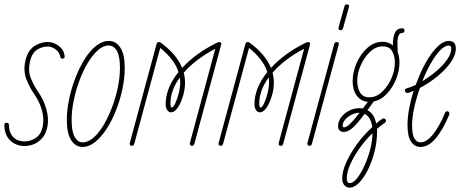

<svg xmlns="http://www.w3.org/2000/svg" viewBox="-33 -670 2129 882"><path d="M67 0Q30 -5 8.5 -30.5Q-13 -56 -13 -96Q-13 -106 -3 -106Q8 -106 8 -96Q8 -64 24.5 -44Q41 -24 69 -21Q98 -17 127.5 -34Q157 -51 164 -94Q170 -125 159.5 -163.5Q149 -202 124 -238Q103 -268 88 -306.5Q73 -345 84 -393Q96 -442 128.5 -460.5Q161 -479 190 -477Q214 -476 237 -459Q260 -442 264 -413Q266 -403 256 -401Q246 -399 244 -409Q240 -430 223.5 -442.5Q207 -455 190 -456Q165 -458 139.5 -443Q114 -428 105 -388Q95 -346 108 -312.5Q121 -279 141 -250Q168 -211 180 -168Q192 -125 185 -90Q179 -55 159.5 -34Q140 -13 115.5 -5Q91 3 67 0Z M346 5Q314 5 294 -26Q274 -57 274 -119Q274 -165 284.5 -215Q295 -265 313.5 -312.5Q332 -360 356 -398.5Q380 -437 408.5 -459.5Q437 -482 467 -482Q500 -482 520 -451Q540 -420 540 -358Q540 -312 529.5 -262Q519 -212 500.5 -164.5Q482 -117 457 -78.5Q432 -40 404 -17.5Q376 5 346 5ZM347 -16Q372 -16 397 -38Q422 -60 443.5 -96.5Q465 -133 482 -178Q499 -223 508.5 -269.5Q518 -316 518 -358Q518 -411 504 -436Q490 -461 466 -461Q441 -461 416.5 -439Q392 -417 370 -380.5Q348 -344 331.5 -299Q315 -254 305.5 -207.5Q296 -161 296 -119Q296 -66 310 -41Q324 -16 347 -16Z M573 0Q569 0 565.5 -3Q562 -6 563 -12L686 -467Q689 -477 697 -477Q699 -477 701 -476.5Q703 -476 707 -473Q741 -448 765.5 -419.5Q790 -391 804 -358Q865 -425 964 -474Q972 -477 974 -477Q979 -477 982 -473.5Q985 -470 983 -465L860 -10Q857 0 849 0Q845 0 841.5 -3Q838 -6 839 -12L956 -446Q866 -399 811 -336Q817 -313 817 -289Q817 -260 807.5 -228.5Q798 -197 783.5 -175.5Q769 -154 753 -154Q742 -154 735 -164.5Q728 -175 728 -191Q728 -266 787 -339Q778 -368 757 -395.5Q736 -423 703 -450L584 -10Q581 0 573 0ZM750 -196Q750 -176 756 -176Q763 -176 772 -195Q781 -214 788 -241.5Q795 -269 795 -293Q795 -304 793 -314Q750 -254 750 -196Z M981 0Q977 0 973.5 -3Q970 -6 971 -12L1094 -467Q1097 -477 1105 -477Q1107 -477 1109 -476.5Q1111 -476 1115 -473Q1149 -448 1173.5 -419.5Q1198 -391 1212 -358Q1273 -425 1372 -474Q1380 -477 1382 -477Q1387 -477 1390 -473.5Q1393 -470 1391 -465L1268 -10Q1265 0 1257 0Q1253 0 1249.5 -3Q1246 -6 1247 -12L1364 -446Q1274 -399 1219 -336Q1225 -313 1225 -289Q1225 -260 1215.5 -228.5Q1206 -197 1191.5 -175.5Q1177 -154 1161 -154Q1150 -154 1143 -164.5Q1136 -175 1136 -191Q1136 -266 1195 -339Q1186 -368 1165 -395.5Q1144 -423 1111 -450L992 -10Q989 0 981 0ZM1158 -196Q1158 -176 1164 -176Q1171 -176 1180 -195Q1189 -214 1196 -241.5Q1203 -269 1203 -293Q1203 -304 1201 -314Q1158 -254 1158 -196Z M1532 -531Q1528 -531 1524.5 -534Q1521 -537 1522 -543L1549 -640Q1552 -650 1560 -650Q1565 -650 1568.5 -647Q1572 -644 1570 -638L1543 -541Q1540 -531 1532 -531ZM1389 0Q1385 0 1381.5 -3Q1378 -6 1379 -12L1502 -467Q1505 -477 1513 -477Q1518 -477 1521.5 -474Q1525 -471 1523 -465L1400 -10Q1397 0 1389 0Z M1573 192Q1560 192 1549.5 181.5Q1539 171 1539 149Q1539 117 1558 75Q1577 33 1608 -9.5Q1639 -52 1677 -86Q1671 -133 1642 -147Q1607 -100 1586 -82Q1565 -64 1547 -64Q1520 -64 1520 -91Q1520 -112 1534 -131Q1548 -150 1570.5 -161.5Q1593 -173 1618 -173Q1627 -173 1634 -172Q1645 -186 1657 -202Q1625 -205 1606 -230.5Q1587 -256 1587 -297Q1587 -339 1605.5 -381Q1624 -423 1655 -450.5Q1686 -478 1725 -478Q1753 -478 1772 -461V-471Q1772 -497 1781 -518.5Q1790 -540 1815 -540Q1825 -540 1825 -530Q1825 -519 1815 -519Q1802 -519 1797 -504Q1792 -489 1793 -466L1794 -430Q1802 -409 1802 -383Q1802 -345 1786.5 -306.5Q1771 -268 1744.5 -239.5Q1718 -211 1684 -204Q1668 -182 1655 -164Q1686 -148 1695 -103Q1709 -115 1723 -124Q1729 -128 1734.5 -124.5Q1740 -121 1740 -115Q1740 -110 1735 -106Q1717 -94 1699 -78Q1699 -71 1699 -63Q1699 -20 1688 24.5Q1677 69 1658.5 107Q1640 145 1617.5 168.5Q1595 192 1573 192ZM1664 -223Q1695 -223 1721.5 -247.5Q1748 -272 1764.5 -309Q1781 -346 1781 -383Q1781 -412 1768.5 -434.5Q1756 -457 1725 -457Q1694 -457 1667.5 -432.5Q1641 -408 1624.5 -371Q1608 -334 1608 -297Q1608 -269 1620.5 -246Q1633 -223 1664 -223ZM1541 -92Q1541 -85 1548 -85Q1558 -85 1575 -101Q1592 -117 1619 -152H1618Q1600 -152 1582 -143Q1564 -134 1552.5 -120.5Q1541 -107 1541 -92ZM1560 149Q1560 171 1574 171Q1590 171 1608 148Q1626 125 1642 89.5Q1658 54 1668 14.5Q1678 -25 1678 -58Q1645 -26 1618.5 11.5Q1592 49 1576 85Q1560 121 1560 149Z M1899 5Q1872 5 1855.5 -19Q1839 -43 1839 -95Q1839 -130 1846.5 -171Q1854 -212 1867 -253Q1854 -247 1841 -243Q1836 -242 1831.5 -245.5Q1827 -249 1827 -254Q1827 -262 1835 -264Q1854 -269 1877 -280Q1896 -334 1921.5 -380Q1947 -426 1975 -454Q2003 -482 2029 -482Q2061 -482 2061 -447Q2061 -417 2037.5 -383.5Q2014 -350 1976 -319Q1938 -288 1896 -266Q1880 -221 1870 -176Q1860 -131 1860 -94Q1860 -51 1871 -33.5Q1882 -16 1899 -16Q1927 -16 1957 -54Q1987 -92 2012 -153Q2015 -159 2021 -159Q2026 -159 2029.5 -154.5Q2033 -150 2031 -144Q2002 -74 1968.5 -34.5Q1935 5 1899 5ZM2029 -461Q2010 -461 1988.5 -438.5Q1967 -416 1946 -379Q1925 -342 1907 -297Q1940 -317 1970.5 -342.5Q2001 -368 2020.5 -395.5Q2040 -423 2040 -447Q2040 -461 2029 -461Z"/></svg>

Font: Zen Loop
Style: Italic
Weight: 400
Italic angle: -15°
Designer: Yoshimichi Ohira
Foundry: A-1 Corp ZenFonts
Version: Version 1.000; ttfautohint (v1.8.3)